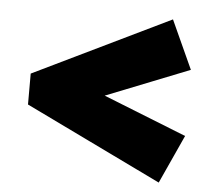

<svg xmlns="http://www.w3.org/2000/svg" viewBox="-45 -598 754 674"><g transform="rotate(5 331.5 -261.5)"><path d="M538 26 57 -207V-316L538 -549L616 -378L218 -220V-303L616 -145Z"/></g></svg>

Font: Lexend Giga Black
Style: Regular
Weight: 900
Designer: Bonnie Shaver-Troup, Thomas Jockin
Foundry: Lexend
Version: Version 1.007